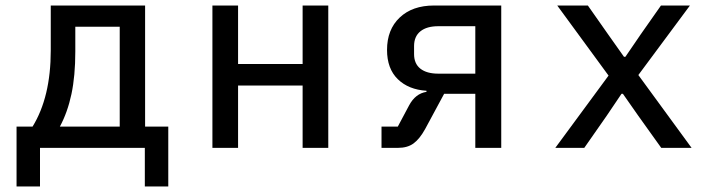

<svg xmlns="http://www.w3.org/2000/svg" viewBox="-20 -536 2600 696"><path d="M40 -77H98Q164 -184 164 -353V-516H506V-77H590V140H505V0H125V140H40ZM414 -77V-439H253V-349Q253 -261 239 -195Q225 -129 197 -77Z M750 -516H843V-304H1077V-516H1170V0H1077V-226H843V0H750Z M1363 -77H1422L1463 -154Q1486 -197 1526 -203V-207Q1461 -211 1422 -249Q1383 -287 1383 -355Q1383 -429 1429 -472.5Q1475 -516 1553 -516H1797V0H1703V-196H1590L1521 -68Q1501 -32 1479 -16Q1457 0 1423 0H1363ZM1569 -269H1703V-441H1569Q1527 -441 1504 -422.5Q1481 -404 1481 -369V-340Q1481 -305 1504 -287Q1527 -269 1569 -269Z M1993 0 2186 -262 2000 -516H2111L2184 -412L2242 -330H2247L2303 -412L2376 -516H2481L2294 -264L2487 0H2377L2294 -116L2238 -196H2233L2179 -116L2098 0Z"/></svg>

Font: Writer
Style: Regular
Weight: 400
Monospace: yes
Designer: Mike Abbink, Paul van der Laan, Pieter van Rosmalen
Foundry: Bold Monday
Version: Version 2.001 2020